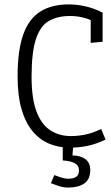

<svg xmlns="http://www.w3.org/2000/svg" viewBox="-20 -655 498 858"><path d="M293 4.9Q241.7 4.9 199 -13.2Q156.2 -31.2 124.8 -69.6Q93.3 -107.9 75.9 -168.2Q58.6 -228.5 58.6 -313Q58.6 -428.7 83.5 -499.5Q108.4 -570.3 159.2 -602.8Q210 -635.3 287.1 -635.3Q323.2 -635.3 360.8 -627Q398.4 -618.7 438.5 -598.6V-468.3L385.3 -463.4V-586.9L396.5 -559.6Q377 -570.3 349.9 -576.9Q322.8 -583.5 292.5 -583.5Q237.3 -583.5 199 -561.8Q160.6 -540 140.9 -481.2Q121.1 -422.4 121.1 -311.5Q121.1 -214.8 143.1 -156.7Q165 -98.6 204.8 -72.8Q244.6 -46.9 296.9 -46.9Q328.6 -46.9 361.6 -53.7Q394.5 -60.5 432.1 -78.6L451.7 -31.2Q408.7 -10.7 369.9 -2.9Q331.1 4.9 293 4.9ZM286.1 183.1Q263.2 183.1 243.2 176.5Q223.1 169.9 207.5 163.6L222.7 127.4Q234.4 132.3 252 137.9Q269.5 143.6 286.1 143.6Q307.6 143.6 320.3 135.3Q333 127 333 106.9Q333 85 314.2 74.5Q295.4 64 260.3 62V-4.9H307.6L303.7 39.6Q339.8 40 361.6 56.2Q383.3 72.3 383.3 104.5Q383.3 147 356.4 165Q329.6 183.1 286.1 183.1Z"/></svg>

Font: Anaheim
Style: Regular
Weight: 400
Designer: Vernon Adams
Foundry: Vernon Adams
Version: Version 2.001